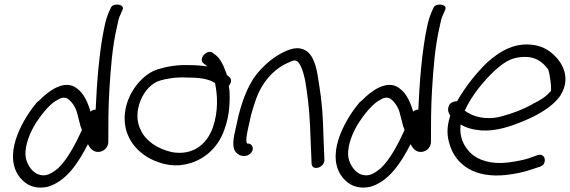

<svg xmlns="http://www.w3.org/2000/svg" viewBox="-20 -761 2573 867"><path d="M412 -266C403 -266 395 -263 389 -257C377 -295 361 -338 327 -362C272 -406 196 -348 158 -308C153 -305 150 -301 146 -298C94 -237 -6 -80 61 28C82 61 124 97 192 83H193C279 60 335 -28 377 -110C385 -94 400 -73 426 -75C453 -77 470 -100 469 -121C469 -195 469 -275 474 -358C480 -448 486 -546 509 -644C513 -665 517 -682 523 -693L533 -716C547 -742 492 -750 481 -727L471 -705C464 -688 457 -667 452 -642C428 -532 417 -384 412 -266ZM95 -61C93 -109 116 -163 141 -204C166 -242 199 -285 232 -306H233C252 -319 270 -325 286 -315C303 -304 321 -277 327 -255L339 -209C341 -198 345 -186 350 -174C321 -111 284 -40 242 -1C211 24 186 40 149 25C121 12 97 -25 95 -61Z M563 -139C582 -100 619 -64 661 -43C698 -25 752 -6 814 -18C898 -34 965 -92 994 -178C1017 -240 1019 -306 1016 -354L1013 -373C1023 -384 1028 -401 1017 -412L1004 -423C1003 -430 999 -436 997 -443C988 -469 972 -501 949 -516L941 -522C918 -542 874 -497 898 -476L908 -468C911 -467 912 -465 915 -461C891 -465 863 -467 834 -467C782 -469 734 -461 692 -448C643 -433 599 -388 573 -341C531 -262 538 -188 563 -139ZM699 -396C733 -407 777 -413 820 -411C878 -411 921 -406 951 -386C962 -332 967 -260 941 -185C912 -104 846 -58 756 -74C690 -89 638 -125 616 -173C572 -256 629 -374 699 -396Z M1134 -307C1161 -388 1215 -448 1277 -476H1278C1302 -488 1313 -493 1326 -481C1333 -474 1339 -461 1346 -443C1353 -422 1359 -396 1363 -366C1376 -280 1379 -230 1383 -120L1387 -24C1387 13 1443 -2 1445 -37L1441 -135C1438 -247 1434 -299 1420 -386C1412 -438 1404 -496 1370 -526C1337 -553 1301 -545 1261 -526C1220 -506 1186 -478 1155 -445C1107 -394 1079 -322 1058 -243L1044 -180C1035 -141 1025 -94 1046 -73C1055 -63 1065 -57 1078 -57H1086C1101 -57 1118 -70 1121 -85C1124 -100 1114 -113 1099 -113H1096C1089 -121 1093 -148 1100 -180L1114 -243C1120 -264 1126 -284 1134 -307Z M1869 -266C1860 -266 1852 -263 1846 -257C1834 -295 1818 -338 1784 -362C1729 -406 1653 -348 1615 -308C1610 -305 1607 -301 1603 -298C1551 -237 1451 -80 1518 28C1539 61 1581 97 1649 83H1650C1736 60 1792 -28 1834 -110C1842 -94 1857 -73 1883 -75C1910 -77 1927 -100 1926 -121C1926 -195 1926 -275 1931 -358C1937 -448 1943 -546 1966 -644C1970 -665 1974 -682 1980 -693L1990 -716C2004 -742 1949 -750 1938 -727L1928 -705C1921 -688 1914 -667 1909 -642C1885 -532 1874 -384 1869 -266ZM1552 -61C1550 -109 1573 -163 1598 -204C1623 -242 1656 -285 1689 -306H1690C1709 -319 1727 -325 1743 -315C1760 -304 1778 -277 1784 -255L1796 -209C1798 -198 1802 -186 1807 -174C1778 -111 1741 -40 1699 -1C1668 24 1643 40 1606 25C1578 12 1554 -25 1552 -61Z M2012 -292C1996 -269 2006 -250 2013 -239C1996 -184 1998 -148 2011 -107C2038 -19 2121 45 2266 29C2309 24 2345 16 2375 6L2417 -8C2425 -10 2430 -15 2434 -18C2449 -41 2436 -68 2410 -61H2409L2367 -46C2342 -38 2311 -32 2272 -27C2196 -18 2136 -39 2104 -71C2074 -102 2053 -142 2060 -199C2085 -184 2115 -175 2154 -172C2219 -168 2281 -189 2331 -209C2396 -235 2470 -272 2511 -330V-331C2551 -394 2530 -452 2505 -486C2482 -516 2451 -544 2405 -555C2311 -576 2238 -531 2180 -479C2133 -434 2080 -368 2044 -304C2028 -304 2016 -296 2012 -292ZM2078 -262 2080 -264C2109 -329 2167 -399 2215 -443C2252 -476 2284 -499 2331 -503C2398 -510 2431 -480 2455 -448C2461 -439 2476 -341 2464 -347C2447 -325 2416 -306 2386 -292V-291H2385C2343 -267 2295 -249 2243 -235C2175 -217 2113 -234 2078 -262Z"/></svg>

Font: Stray Cat
Style: BdObl
Weight: 700
Version: Version 1.0